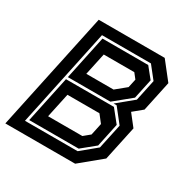

<svg xmlns="http://www.w3.org/2000/svg" viewBox="-171 -842 966 985"><g transform="rotate(30 312.0 -350.0)"><path d="M-12 0 137 -700H528L609 -597L571 -418.5L517 -374L570 -306.5L526.5 -103L401.5 0ZM68.5 -62H380.5L470 -136L501.5 -283L436 -366H418L511.5 -443L538 -568L481 -640H191ZM85.5 -76 144 -352H428L486.5 -279L457 -140L378.5 -76ZM147 -366 202 -626H473L523 -564L498 -447L399 -366ZM159.5 -141.5H362.5L399.5 -172L414.5 -242.5L380 -286.5H190.5ZM220.5 -428H382L442.5 -477.5L453.5 -528L429.5 -558.5H248.5Z"/></g></svg>

Font: Tourney Thin
Style: Italic
Weight: 100
Italic angle: -12°
Designer: Tyler Finck
Foundry: Etcetera Type Co
Version: Version 1.015